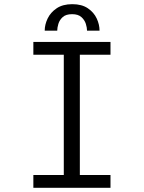

<svg xmlns="http://www.w3.org/2000/svg" viewBox="-20 -901 690 921"><path d="M140 0V-61.5H286V-638.5H140V-700H510V-638.5H363V-61.5H510V0ZM327 -881Q372.5 -881 401.5 -861.2Q430.5 -841.5 444 -812.2Q457.5 -783 457.5 -754H397.5Q397.5 -768 391.8 -786.5Q386 -805 370.5 -819Q355 -833 326 -833Q296 -833 280.8 -819Q265.5 -805 260 -786.5Q254.5 -768 254.5 -754H194.5Q194.5 -783 208.5 -812.2Q222.5 -841.5 251.8 -861.2Q281 -881 327 -881Z"/></svg>

Font: Trispace Light
Style: Regular
Weight: 300
Designer: Tyler Finck
Foundry: Etcetera Type Company
Version: Version 1.210; ttfautohint (v1.8.3)